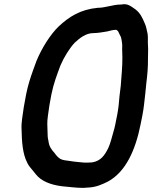

<svg xmlns="http://www.w3.org/2000/svg" viewBox="-20 -745 741 934"><path d="M455.1 -707C371.4 -698.8 316.6 -664.4 265 -616C223.9 -576.3 182.8 -509.8 157.6 -449L140.1 -401C127.2 -364.7 115.6 -328.8 107.1 -286C103 -265.3 99.2 -245 95.9 -225C90.9 -186.2 83.1 -151 84.8 -119C86.2 -54.6 89.6 2.2 112.6 47C120.2 63.2 130.3 72.9 140.8 86L154.4 103C180.6 135.7 224.3 153.7 280.9 161C316.6 163.8 346.8 169 385.3 169C395.4 168.3 404.9 167.7 413.7 167C449.3 165 478.2 151.4 505.4 138C592.1 90.5 639 -15 663.9 -140L672.9 -185C679.7 -219 682.9 -257 686.7 -289L691.7 -339C697.2 -383 700.3 -419.8 699.8 -460C699.8 -483.1 701.5 -503.4 699.8 -525C698.3 -544.9 700.8 -562.7 698 -581C693.1 -600.3 691.5 -617.3 683.4 -633C672.3 -659.1 662.6 -680.8 639.5 -699C619.8 -711.8 602.3 -730.3 570.3 -723H568.3C528.7 -723 494 -707 455.1 -707ZM545.8 -600C547.8 -598.4 552.5 -595.4 554.4 -593C559.8 -582.5 563.3 -573.6 568.6 -564C571 -556 571.9 -547 573.4 -538C576.1 -524.7 573.2 -509.5 574.6 -494C576.6 -455.1 574.3 -410.9 570.5 -368L567.5 -328L561.3 -277C559.2 -248.9 556 -215.2 549.9 -185L540.9 -140C538.4 -127.3 535.3 -115 531.6 -103C524.4 -78.7 517.5 -48 507.2 -26C489.2 11.2 469.8 38.3 428 45C421.3 45 413.9 45.3 405.8 46H389.8C369 43.9 340.2 41.9 319.4 38C304.8 36.3 285 34.5 273.4 28C261.2 20.1 253.2 10.6 245.2 -1C230.6 -16.7 218.4 -33 215.8 -59C211.8 -75.2 211.4 -83.8 211.2 -106C210.4 -131.8 208.6 -150.1 212.7 -179C216.3 -210.6 222.8 -249.5 229.9 -285C240.7 -338.9 257.1 -381.1 274.2 -427C290.2 -464.9 318.2 -510.7 343.2 -537C366.2 -557.9 395.8 -584 434.6 -584C456.7 -584 480.4 -588.9 501.2 -592C513.9 -595.3 531.2 -600 543.8 -600Z"/></svg>

Font: Smoothie
Style: It
Weight: 400
Foundry: Cannot Into Space Fonts
Version: Version 0.8